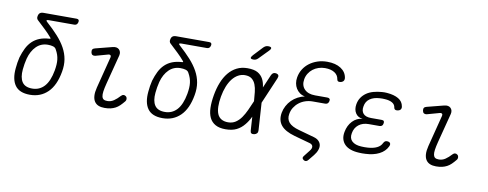

<svg xmlns="http://www.w3.org/2000/svg" viewBox="-74 -1166 4347 1711"><g transform="rotate(10 2100.0 -310.0)"><path d="M260 -654Q318 -602 361.5 -554Q405 -506 432 -457Q459 -408 468 -355.5Q477 -303 466 -242Q444 -116 379.5 -53Q315 10 219 10Q123 10 83.5 -45.5Q44 -101 54 -202Q56 -227 60 -252Q64 -277 70 -302Q84 -349 103 -387Q122 -425 150 -452Q178 -479 215.5 -494Q253 -509 302 -512Q311 -512 313 -515Q315 -518 309 -524Q284 -554 250 -586.5Q216 -619 174 -658Q168 -664 165.5 -672Q163 -680 165 -690Q168 -711 179.5 -720.5Q191 -730 212 -730H511Q525 -730 530.5 -723Q536 -716 533 -703Q530 -689 522 -681.5Q514 -674 500 -674H270Q254 -674 251 -669Q248 -664 260 -654ZM376 -428Q368 -445 347.5 -451Q327 -457 301 -457Q239 -457 196.5 -415Q154 -373 135 -302Q129 -277 124.5 -252Q120 -227 118 -202Q111 -128 137.5 -88Q164 -48 229 -48Q295 -48 338.5 -95.5Q382 -143 400 -242Q405 -271 406.5 -295.5Q408 -320 405.5 -341.5Q403 -363 396 -384Q389 -405 376 -428Z M732 -433Q717 -430 707 -436Q697 -442 694 -458Q691 -475 697 -484.5Q703 -494 720 -498L872 -537Q892 -542 906.5 -539Q921 -536 930.5 -526.5Q940 -517 943.5 -503.5Q947 -490 943 -473L874 -206Q863 -163 859 -134Q855 -105 859 -87.5Q863 -70 874.5 -62.5Q886 -55 908 -55Q940 -55 967 -73.5Q994 -92 1019 -120Q1030 -132 1042 -133Q1054 -134 1063 -126Q1073 -119 1074 -104Q1075 -89 1065 -78Q1047 -56 1029.5 -39Q1012 -22 992 -11.5Q972 -1 948.5 4.5Q925 10 894 10Q862 10 839 0.5Q816 -9 802.5 -29.5Q789 -50 787 -81.5Q785 -113 796 -157L869 -443Q872 -456 865 -462Q858 -468 847 -465Z M1460 -654Q1518 -602 1561.5 -554Q1605 -506 1632 -457Q1659 -408 1668 -355.5Q1677 -303 1666 -242Q1644 -116 1579.5 -53Q1515 10 1419 10Q1323 10 1283.5 -45.5Q1244 -101 1254 -202Q1256 -227 1260 -252Q1264 -277 1270 -302Q1284 -349 1303 -387Q1322 -425 1350 -452Q1378 -479 1415.5 -494Q1453 -509 1502 -512Q1511 -512 1513 -515Q1515 -518 1509 -524Q1484 -554 1450 -586.5Q1416 -619 1374 -658Q1368 -664 1365.5 -672Q1363 -680 1365 -690Q1368 -711 1379.5 -720.5Q1391 -730 1412 -730H1711Q1725 -730 1730.5 -723Q1736 -716 1733 -703Q1730 -689 1722 -681.5Q1714 -674 1700 -674H1470Q1454 -674 1451 -669Q1448 -664 1460 -654ZM1576 -428Q1568 -445 1547.5 -451Q1527 -457 1501 -457Q1439 -457 1396.5 -415Q1354 -373 1335 -302Q1329 -277 1324.5 -252Q1320 -227 1318 -202Q1311 -128 1337.5 -88Q1364 -48 1429 -48Q1495 -48 1538.5 -95.5Q1582 -143 1600 -242Q1605 -271 1606.5 -295.5Q1608 -320 1605.5 -341.5Q1603 -363 1596 -384Q1589 -405 1576 -428Z M2168 -663Q2158 -653 2148.5 -649Q2139 -645 2127 -645Q2104 -645 2101 -654Q2098 -663 2115 -682L2193 -765Q2203 -775 2213 -780Q2223 -785 2236 -785Q2261 -785 2264.5 -775Q2268 -765 2249 -746ZM2281 -32Q2282 -15 2274 -5Q2266 5 2249 9Q2232 12 2223 6Q2214 0 2213 -16L2205 -142Q2184 -98 2157 -66Q2128 -30 2088 -10Q2048 10 1988 10Q1932 10 1896.5 -10Q1861 -30 1843.5 -66.5Q1826 -103 1824.5 -154.5Q1823 -206 1834 -270Q1845 -334 1866 -387Q1887 -440 1918.5 -478.5Q1950 -517 1992.5 -538.5Q2035 -560 2089 -560Q2149 -560 2182 -541Q2215 -522 2232 -489Q2248 -458 2253 -415L2304 -534Q2311 -550 2322 -556Q2333 -562 2349 -559Q2365 -555 2369.5 -545Q2374 -535 2367 -518L2265 -279ZM2196 -280V-283Q2193 -324 2189 -362Q2185 -400 2173.5 -429.5Q2162 -459 2139.5 -477Q2117 -495 2077 -495Q2045 -495 2016 -479Q1987 -463 1964 -433.5Q1941 -404 1924.5 -362.5Q1908 -321 1899 -270Q1890 -219 1891 -179Q1892 -139 1903.5 -111.5Q1915 -84 1939.5 -69.5Q1964 -55 2000 -55Q2039 -55 2068 -74Q2097 -93 2119 -124.5Q2141 -156 2159 -195.5Q2177 -235 2194 -275Z M2893 -603Q2888 -639 2855.5 -660Q2823 -681 2769 -681Q2738 -681 2710 -671.5Q2682 -662 2660 -645Q2638 -628 2623 -604Q2608 -580 2603 -552Q2593 -495 2626 -460.5Q2659 -426 2723 -426H2834Q2848 -426 2854.5 -419Q2861 -412 2858 -398Q2855 -384 2847 -376.5Q2839 -369 2825 -369H2713Q2677 -369 2645.5 -358.5Q2614 -348 2589 -328.5Q2564 -309 2547 -282Q2530 -255 2525 -222Q2517 -176 2543.5 -145.5Q2570 -115 2636 -97L2776 -58Q2805 -50 2821 -34Q2837 -18 2841 2.5Q2845 23 2836 48.5Q2827 74 2806 100L2766 149Q2756 162 2745.5 164.5Q2735 167 2724 160Q2712 152 2711 142Q2710 132 2721 120L2761 69Q2781 45 2777.5 26.5Q2774 8 2749 1L2608 -38Q2518 -63 2481.5 -108Q2445 -153 2457 -222Q2463 -255 2479 -285Q2495 -315 2518.5 -338.5Q2542 -362 2572 -378Q2602 -394 2635 -401Q2608 -406 2588 -420.5Q2568 -435 2555 -456Q2542 -477 2537.5 -503Q2533 -529 2538 -557Q2545 -598 2566 -631.5Q2587 -665 2619 -689Q2651 -713 2691.5 -726.5Q2732 -740 2779 -740Q2855 -740 2902.5 -709Q2950 -678 2958 -625Q2959 -616 2957 -608Q2955 -600 2949.5 -594.5Q2944 -589 2935.5 -585.5Q2927 -582 2915 -582Q2905 -582 2900 -587Q2895 -592 2893 -603Z M3502 -463Q3504 -454 3502 -446Q3500 -438 3494.5 -432.5Q3489 -427 3480 -424Q3471 -421 3460 -421Q3455 -421 3451.5 -422.5Q3448 -424 3445 -426Q3442 -428 3440 -432.5Q3438 -437 3437 -442Q3434 -469 3408.5 -484Q3383 -499 3341 -501Q3330 -502 3318 -502Q3306 -502 3295 -501Q3241 -498 3206.5 -474Q3172 -450 3165 -405Q3157 -363 3178.5 -338.5Q3200 -314 3250 -314H3345Q3360 -314 3365.5 -307Q3371 -300 3368 -286Q3366 -271 3357.5 -264Q3349 -257 3335 -257H3239Q3184 -257 3148 -228.5Q3112 -200 3104 -151Q3095 -104 3123 -78Q3151 -52 3206 -49Q3221 -48 3236 -48Q3251 -48 3266 -49Q3315 -52 3348 -68Q3381 -84 3394 -113Q3397 -119 3400.5 -123Q3404 -127 3407 -129.5Q3410 -132 3414.5 -133.5Q3419 -135 3423 -135Q3435 -135 3443 -132Q3451 -129 3454.5 -123Q3458 -117 3457.5 -109.5Q3457 -102 3452 -92Q3430 -46 3379 -20Q3328 6 3256 9Q3241 10 3225.5 10Q3210 10 3196 9Q3153 7 3120.5 -4.5Q3088 -16 3067.5 -36.5Q3047 -57 3039 -85.5Q3031 -114 3038 -151Q3049 -211 3086 -250Q3123 -289 3176 -294Q3133 -298 3112 -331Q3091 -364 3099 -412Q3105 -447 3122.5 -473Q3140 -499 3166.5 -517.5Q3193 -536 3228.5 -546Q3264 -556 3305 -559Q3316 -560 3328 -560Q3340 -560 3351 -559Q3416 -554 3455.5 -530.5Q3495 -507 3502 -463Z M3732 -433Q3717 -430 3707 -436Q3697 -442 3694 -458Q3691 -475 3697 -484.5Q3703 -494 3720 -498L3872 -537Q3892 -542 3906.5 -539Q3921 -536 3930.5 -526.5Q3940 -517 3943.5 -503.5Q3947 -490 3943 -473L3874 -206Q3863 -163 3859 -134Q3855 -105 3859 -87.5Q3863 -70 3874.5 -62.5Q3886 -55 3908 -55Q3940 -55 3967 -73.5Q3994 -92 4019 -120Q4030 -132 4042 -133Q4054 -134 4063 -126Q4073 -119 4074 -104Q4075 -89 4065 -78Q4047 -56 4029.5 -39Q4012 -22 3992 -11.5Q3972 -1 3948.5 4.5Q3925 10 3894 10Q3862 10 3839 0.5Q3816 -9 3802.5 -29.5Q3789 -50 3787 -81.5Q3785 -113 3796 -157L3869 -443Q3872 -456 3865 -462Q3858 -468 3847 -465Z"/></g></svg>

Font: Maple Mono NL ExtraLight
Style: Italic
Weight: 275
Italic angle: -10°
Monospace: yes
Designer: subframe7536
Version: Version 7.000